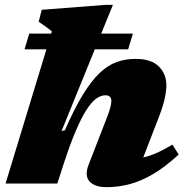

<svg xmlns="http://www.w3.org/2000/svg" viewBox="-20 -759 764 794"><path d="M245.5 -88 217 0H3L194.5 -629Q188 -634.5 182.5 -638.8Q177 -643 171 -647.2Q165 -651.5 157.8 -656.8Q150.5 -662 140 -669L152.5 -718.5L417.5 -739H447L234.5 -217L248.5 -220.5Q287.5 -310 322.8 -367.5Q358 -425 392.2 -457.2Q426.5 -489.5 462.8 -502.5Q499 -515.5 540.5 -515.5Q605.5 -515.5 636.8 -484.2Q668 -453 668 -406Q668 -383.5 661 -350.8Q654 -318 634.5 -268.5L547.5 -43.5L493 -104Q525 -101.5 553.5 -104.8Q582 -108 614.8 -121Q647.5 -134 693 -161L719 -120Q662.5 -68 612 -38.5Q561.5 -9 514.5 3Q467.5 15 421 15Q371.5 15 350.2 -8.8Q329 -32.5 346.5 -78L416 -257Q431.5 -296 436 -313.2Q440.5 -330.5 440.5 -341.5Q440.5 -352.5 434.5 -358.8Q428.5 -365 415.5 -365Q396.5 -365 377 -350.5Q357.5 -336 337 -303.8Q316.5 -271.5 293.8 -218.5Q271 -165.5 245.5 -88ZM81.5 -555 101 -620H529.5L510 -555Z"/></svg>

Font: Newsreader 9pt ExtraBold
Style: Italic
Weight: 800
Italic angle: -17°
Designer: Hugues Gentile
Foundry: Production Type
Version: Version 1.003